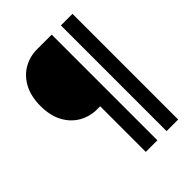

<svg xmlns="http://www.w3.org/2000/svg" viewBox="-247 -816 1137 1137"><g transform="rotate(-45 321.5 -247.5)"><path d="M47 -438Q47 -518 77 -574.5Q107 -631 158 -660.5Q209 -690 271 -690H393V195H296V-187H271Q209 -187 158 -216.5Q107 -246 77 -302Q47 -358 47 -438ZM470 195V-690H567V195Z"/></g></svg>

Font: Radio Canada Condensed Medium
Style: Regular
Weight: 500
Width: 3
Designer: Charles Daoud, Etienne Aubert Bonn, Alexandre Saumier Demers, Jacques Le Bailly
Foundry: Radio-Canada
Version: Version 2.104; ttfautohint (v1.8.4.7-5d5b);gftools[0.9.28.de